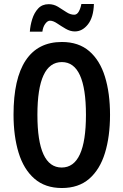

<svg xmlns="http://www.w3.org/2000/svg" viewBox="-20 -935 620 965"><path d="M533 -358Q533 -249 507.5 -166Q482 -83 428.5 -36.5Q375 10 291 10Q207 10 153 -37Q99 -84 73.5 -167.5Q48 -251 48 -359Q48 -540 109.5 -632Q171 -724 291 -724Q375 -724 428.5 -678Q482 -632 507.5 -549.5Q533 -467 533 -358ZM168 -358Q168 -93 290 -93Q412 -93 412 -358Q412 -623 291 -623Q168 -623 168 -358ZM130 -776Q132 -807 142 -839Q152 -871 172 -892.5Q192 -914 225 -914Q250 -914 271.5 -901Q293 -888 313 -874.5Q333 -861 353 -861Q367 -861 376 -877Q385 -893 389 -915H452Q450 -848 422 -812.5Q394 -777 356 -777Q333 -777 310 -790.5Q287 -804 267 -817.5Q247 -831 231 -831Q219 -831 207.5 -815.5Q196 -800 193 -776Z"/></svg>

Font: Noto Sans Gurmukhi ExtraCondensed SemiBold
Style: Regular
Weight: 600
Width: 2
Designer: Jelle Bosma - Monotype Design Team
Foundry: Monotype Imaging Inc.
Version: Version 2.004; ttfautohint (v1.8.4.7-5d5b)